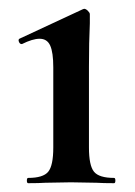

<svg xmlns="http://www.w3.org/2000/svg" viewBox="-20 -416 306 436"><path d="M44 -12Q78 -12 89.5 -26Q101 -40 101 -81V-263Q101 -297 94 -312.5Q87 -328 70 -328Q54 -328 30 -316H29Q25 -316 23 -321Q21 -326 24 -328L168 -395L171 -396Q175 -396 179.5 -391.5Q184 -387 184 -384V-363Q182 -321 182 -264V-81Q182 -40 193.5 -26Q205 -12 239 -12Q242 -12 242 -6Q242 0 239 0Q214 0 199 -1L141 -2L83 -1Q69 0 44 0Q41 0 41 -6Q41 -12 44 -12Z"/></svg>

Font: Cormorant Garamond SemiBold
Style: Regular
Weight: 600
Designer: Christian Thalmann (Catharsis Fonts)
Foundry: Catharsis Fonts
Version: Version 4.000